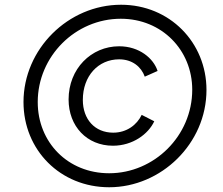

<svg xmlns="http://www.w3.org/2000/svg" viewBox="-20 -777 938 809"><path d="M440 12C659 12 850 -172 850 -398C850 -598 695 -757 490 -757C267 -757 79 -570 79 -347C79 -145 234 12 440 12ZM139 -347C139 -540 298 -698 489 -698C662 -698 790 -566 790 -399C790 -204 629 -47 440 -47C266 -47 139 -177 139 -347ZM269 -358C269 -245 346 -163 456 -163C539 -163 605 -212 630 -266L577 -293C557 -251 514 -218 457 -218C380 -218 329 -274 329 -356C329 -457 394 -527 482 -527C537 -527 575 -496 590 -454L644 -478C627 -531 567 -582 482 -582C364 -582 269 -487 269 -358Z"/></svg>

Font: Mluvka Light
Style: Italic
Weight: 300
Italic angle: -8°
Designer: Modified by Jiří Krblich, Original typeface by Gumpita Rahayu
Foundry: Gumpita Rahayu & Jiří Krblich
Version: Version 2.000;Glyphs 3.1.1 (3134)